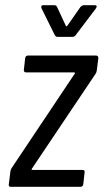

<svg xmlns="http://www.w3.org/2000/svg" viewBox="-20 -720 399 740"><path d="M14 -10 20 -58Q20 -63 24 -71L268 -436Q269 -438 268.5 -439.5Q268 -441 267 -441H80Q76 -441 73.5 -444Q71 -447 72 -451L77 -496Q79 -506 88 -506H350Q359 -506 359 -496L353 -448Q351 -438 348 -435L103 -70Q101 -68 102 -66.5Q103 -65 105 -65H298Q308 -65 306 -55L301 -10Q299 0 290 0H22Q12 0 14 -10ZM139 -693Q139 -700 147 -700H189Q197 -700 200 -693L234 -620Q234 -619 236 -619Q238 -619 239 -620L290 -693Q297 -700 303 -700H345Q357 -700 350 -688L272 -585Q267 -578 260 -578H201Q195 -578 191 -585L140 -688Q139 -690 139 -693Z"/></svg>

Font: Barlow Condensed
Style: Italic
Weight: 400
Width: 3
Italic angle: -7°
Designer: Jeremy Tribby
Foundry: Tribby Type
Version: Version 1.408